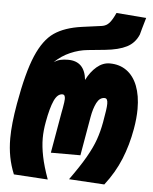

<svg xmlns="http://www.w3.org/2000/svg" viewBox="-55 -840 711 893"><g transform="rotate(5 300.0 -394.0)"><path d="M11 -171Q11 -237 28 -333.5Q54 -481.5 87.5 -560Q121 -638.5 169.5 -671.8Q218 -705 298 -716L390.5 -728.5Q411 -731.5 424.8 -747.2Q438.5 -763 452.5 -794.5L592 -783.5L577.5 -733.5Q571.5 -713 569.5 -704Q552.5 -663.5 515.2 -644.5Q478 -625.5 414.5 -619L334 -611Q293.5 -607 253.8 -589.8Q214 -572.5 181.5 -541.5Q196.5 -551 212 -554.5Q227.5 -558 247.5 -558Q325 -558 334 -471.5Q353.5 -510.5 381.5 -534.2Q409.5 -558 442 -558Q488 -558 521 -534.2Q554 -510.5 571.5 -465.5Q589 -420.5 589 -358Q589 -315 580 -264Q566.5 -187.5 539.5 -121.5Q512.5 -55.5 465.5 5L300 -5Q346.5 -69.5 373.2 -116.2Q400 -163 413.2 -200.8Q426.5 -238.5 434.5 -282.5Q440.5 -317 443.5 -337Q446.5 -357 446.5 -370Q446.5 -383 443 -389.2Q439.5 -395.5 431.5 -395.5Q409 -395.5 395.2 -368.8Q381.5 -342 374.5 -301.5L343 -120.5H205L238.5 -312.5Q240.5 -324.5 242 -330.5Q248 -363.5 248 -375Q248 -385 245 -390.2Q242 -395.5 235 -395.5Q212 -395.5 196.5 -361.5Q181 -327.5 169 -261Q161.5 -220 161.5 -184.5Q161.5 -145.5 170.8 -99.8Q180 -54 201.5 5L42.5 -5Q26.5 -44 18.8 -84.2Q11 -124.5 11 -171Z"/></g></svg>

Font: JuliaMono Black
Style: Italic
Weight: 900
Italic angle: -9°
Monospace: yes
Designer: cormullion
Foundry: corm
Version: Version 0.057; ttfautohint (v1.8.4)